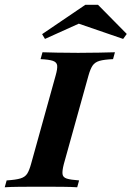

<svg xmlns="http://www.w3.org/2000/svg" viewBox="-45 -792 556 812"><path d="M-25 0 -16.9 -29Q22.6 -31.5 41.9 -37.5Q61.3 -43.5 70.2 -57.7Q79 -71.8 86.3 -98.4L190.3 -472.6Q198.4 -500.8 196.8 -514.9Q195.2 -529 178.6 -534.7Q162.1 -540.3 126.6 -541.9L134.7 -571Q157.3 -570.2 196 -569.4Q234.7 -568.5 285.5 -568.5Q334.7 -568.5 374.2 -569.4Q413.7 -570.2 441.1 -571L433.1 -541.9Q396 -540.3 376.2 -534.7Q356.5 -529 346.8 -514.9Q337.1 -500.8 329 -471.8L225 -98.4Q217.7 -70.2 219.4 -56Q221 -41.9 237.5 -36.7Q254 -31.5 289.5 -29L281.5 0Q258.1 -1.6 219 -2Q179.8 -2.4 129.8 -2.4Q77.4 -2.4 38.3 -2Q-0.8 -1.6 -25 0ZM145.2 -627.4 133.1 -647.6 316.1 -771.8H369.4L491.1 -648.4L475.8 -627.4L266.9 -699.2L318.5 -705.6Z"/></svg>

Font: Playfair 5pt SemiExpanded Light ExtraBold
Style: Italic
Weight: 800
Italic angle: -15.6°
Version: Version 2.001;gftools[0.9.30]